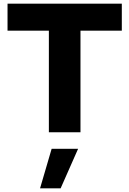

<svg xmlns="http://www.w3.org/2000/svg" viewBox="-20 -720 704 1045"><path d="M246 0V-553H21V-700H643V-553H418V0ZM198 305 261 90H405L310 305Z"/></svg>

Font: Red Hat Text
Style: Bold
Weight: 700
Designer: Pentagram, MCKL
Foundry: MCKL
Version: Version 1.030